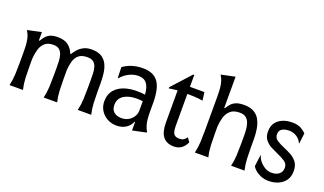

<svg xmlns="http://www.w3.org/2000/svg" viewBox="-77 -1262 2963 1758"><g transform="rotate(20 1405.0 -383.0)"><path d="M411 -299Q411 -329 409.5 -361.5Q408 -394 399.5 -421.5Q391 -449 371 -466.5Q351 -484 313 -484Q258 -484 228.5 -456Q199 -428 187.5 -385Q176 -342 173 -295V-222Q173 -166 175.5 -110Q178 -54 191 0H60Q73 -54 75.5 -110Q78 -166 78 -222V-330Q78 -384 74 -418.5Q70 -453 62 -477Q54 -501 40 -523V-529L173 -557V-476H180Q195 -501 211.5 -520.5Q228 -540 255 -552Q282 -564 327 -564Q394 -564 431 -534.5Q468 -505 485 -459H491Q506 -484 527.5 -508Q549 -532 581 -548Q613 -564 658 -564Q719 -564 755 -541Q791 -518 809 -479.5Q827 -441 832.5 -394Q838 -347 838 -299V-222Q838 -166 840.5 -110Q843 -54 856 0H725Q738 -54 740.5 -110Q743 -166 743 -222V-299Q743 -329 742 -361.5Q741 -394 733 -421.5Q725 -449 704.5 -466.5Q684 -484 645 -484Q588 -484 559.5 -459Q531 -434 520 -394.5Q509 -355 506 -311V-222Q506 -166 508.5 -110Q511 -54 524 0H393Q406 -54 408.5 -110Q411 -166 411 -222Z M926 -158Q926 -228 966.5 -273.5Q1007 -319 1081 -337Q1155 -355 1256 -342Q1250 -416 1223 -449.5Q1196 -483 1143 -483Q1096 -483 1052 -460.5Q1008 -438 976 -401H969L966 -505Q1047 -563 1157 -563Q1259 -563 1305 -501.5Q1351 -440 1352 -303V-220Q1352 -171 1355.5 -137Q1359 -103 1367.5 -77.5Q1376 -52 1390 -27V-21L1256 7V-77H1252Q1233 -33 1195 -9.5Q1157 14 1107 14Q1056 14 1015 -8.5Q974 -31 950 -70Q926 -109 926 -158ZM1024 -158Q1024 -114 1051 -90Q1078 -66 1127 -66Q1162 -66 1190.5 -81.5Q1219 -97 1237 -123.5Q1255 -150 1257 -182V-279Q1151 -291 1087.5 -259.5Q1024 -228 1024 -158Z M1664 14Q1523 14 1523 -166V-481Q1523 -481 1509 -479.5Q1495 -478 1476 -475.5Q1457 -473 1440 -470V-481L1608 -666H1618V-550H1759L1769 -470Q1749 -474 1729.5 -476Q1710 -478 1684 -479.5Q1658 -481 1618 -481V-170Q1618 -114 1633.5 -92Q1649 -70 1688 -70Q1713 -70 1729 -80Q1745 -90 1758 -109L1786 -71Q1771 -34 1741 -10Q1711 14 1664 14Z M2237 -299Q2237 -331 2234 -363.5Q2231 -396 2221 -423Q2211 -450 2189 -467Q2167 -484 2129 -484Q2070 -484 2038.5 -456Q2007 -428 1994.5 -385Q1982 -342 1979 -295V-222Q1979 -166 1981.5 -110Q1984 -54 1997 0H1866Q1879 -54 1881.5 -110Q1884 -166 1884 -222V-553Q1884 -607 1880 -641.5Q1876 -676 1868 -700Q1860 -724 1846 -746V-752L1979 -780V-476H1986Q2001 -501 2018.5 -520.5Q2036 -540 2065 -552Q2094 -564 2143 -564Q2203 -564 2240.5 -541.5Q2278 -519 2297.5 -481Q2317 -443 2324.5 -396Q2332 -349 2332 -299V-222Q2332 -166 2334.5 -110Q2337 -54 2350 0H2219Q2232 -54 2234.5 -110Q2237 -166 2237 -222Z M2748 -507 2736 -406H2732Q2716 -443 2682.5 -463.5Q2649 -484 2611 -484Q2568 -484 2541.5 -467.5Q2515 -451 2515 -416Q2515 -378 2546.5 -358Q2578 -338 2619 -321Q2655 -306 2691 -286.5Q2727 -267 2751 -234.5Q2775 -202 2775 -147Q2775 -95 2749.5 -59Q2724 -23 2681.5 -4.5Q2639 14 2588 14Q2545 14 2511 -0.5Q2477 -15 2454.5 -35Q2432 -55 2425 -71L2439 -182H2443Q2445 -170 2455.5 -150.5Q2466 -131 2485 -112Q2504 -93 2530 -79.5Q2556 -66 2588 -66Q2633 -66 2660.5 -88Q2688 -110 2688 -150Q2688 -188 2656.5 -209Q2625 -230 2583 -248Q2547 -264 2511.5 -282.5Q2476 -301 2452.5 -331.5Q2429 -362 2429 -411Q2429 -463 2453.5 -496.5Q2478 -530 2519.5 -547Q2561 -564 2612 -564Q2668 -564 2701.5 -543.5Q2735 -523 2748 -507Z"/></g></svg>

Font: Faculty Glyphic
Style: Regular
Weight: 400
Designer: Koto Studio, Dylan Young
Foundry: Koto Studio
Version: Version 1.004; ttfautohint (v1.8.4.7-5d5b)